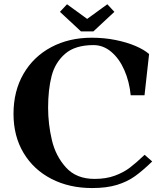

<svg xmlns="http://www.w3.org/2000/svg" viewBox="-20 -894 808 924"><path d="M45 -346Q45 -455.5 93 -538.5Q141 -621.5 226.5 -667Q312 -712.5 421.5 -712.5Q482 -712.5 536.2 -701.5Q590.5 -690.5 632 -672.8Q673.5 -655 697.5 -634L675.5 -435.5H609Q602.5 -502 578.2 -557Q554 -612 515.5 -644.5Q477 -677 430 -677Q341.5 -677 293.2 -635Q245 -593 228.2 -527.5Q211.5 -462 211.5 -376Q211.5 -296.5 229.8 -219.5Q248 -142.5 297.8 -87.8Q347.5 -33 435 -33Q490.5 -33 532.5 -48.5Q574.5 -64 604.5 -86.8Q634.5 -109.5 676 -149L712.5 -117Q666 -72 629.2 -45.8Q592.5 -19.5 542.8 -4.2Q493 11 423 11Q313.5 11 227.8 -33Q142 -77 93.5 -157.8Q45 -238.5 45 -346ZM369.5 -743 268.5 -837 302.5 -873.5 399.5 -803 496.5 -873.5 530.5 -837 429.5 -743Z"/></svg>

Font: Didactic
Style: Regular
Weight: 400
Designer: Tyler Finck
Foundry: Etcetera Type Co
Version: Version 3.007;FEAKit 1.0